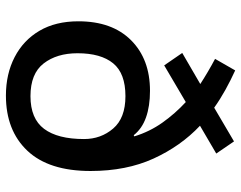

<svg xmlns="http://www.w3.org/2000/svg" viewBox="-103 -702 815 649"><g transform="rotate(90 304.5 -377.5)"><path d="M218 -765Q251 -750 283.5 -732Q316 -714 344 -694L458 -761L499 -701L405 -646Q474 -581 516 -489Q558 -397 558 -276Q558 -135 489.5 -62.5Q421 10 303 10Q230 10 173 -19.5Q116 -49 84 -103.5Q52 -158 52 -235Q52 -349 116 -413Q180 -477 287 -477Q339 -477 377 -463.5Q415 -450 437 -422L441 -424Q425 -476 394.5 -519Q364 -562 325 -598L201 -525L159 -586L264 -647Q224 -673 179 -697ZM305 -394Q228 -394 194 -352.5Q160 -311 160 -232Q160 -162 194.5 -117.5Q229 -73 305 -73Q381 -73 415.5 -119Q450 -165 450 -254Q450 -311 414.5 -352.5Q379 -394 305 -394Z"/></g></svg>

Font: Noto Sans Sinhala UI Medium
Style: Regular
Weight: 500
Designer: Jelle Bosma - Monotype Design Team
Foundry: Monotype Imaging Inc.
Version: Version 2.006; ttfautohint (v1.8.4.7-5d5b)